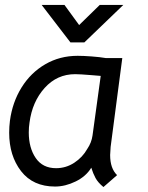

<svg xmlns="http://www.w3.org/2000/svg" viewBox="-20 -742 595 774"><path d="M17 -207Q17 -231 20 -255Q30 -330 67 -389.5Q104 -449 162.5 -483Q221 -517 293 -517Q316 -517 349.5 -514.5Q383 -512 406 -508H473L426 -150Q424 -126 424 -117Q424 -63 452 -36L397 12Q375 -6 365 -24.5Q355 -43 348 -66Q327 -31 285 -10.5Q243 10 202 10Q113 10 65 -52Q17 -114 17 -207ZM332 -142Q349 -167 353 -196L386 -436L350 -439Q302 -443 283 -443Q210 -443 160 -387.5Q110 -332 99 -248Q96 -229 96 -208Q96 -146 124 -105Q152 -64 206 -64Q246 -64 279.5 -86Q313 -108 332 -142ZM148 -722H240L299 -641L382 -722H477L320 -571H264Z"/></svg>

Font: Bellota Text
Style: Bold Italic
Weight: 700
Italic angle: -7.5°
Designer: Kemie Guaida
Foundry: Kemie Guaida
Version: Version 4.001